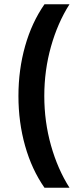

<svg xmlns="http://www.w3.org/2000/svg" viewBox="-20 -762 360 906"><path d="M189 -309Q189 -188 220.5 -76Q252 36 308 124H190Q130 38 98.5 -73.5Q67 -185 67 -309Q67 -433 98.5 -544.5Q130 -656 190 -742H308Q252 -654 220.5 -542Q189 -430 189 -309Z"/></svg>

Font: Montserrat arm2 Medium
Style: Regular
Weight: 500
Designer: Julieta Ulanovsky
Foundry: Julieta Ulanovsky
Version: Version 6.000